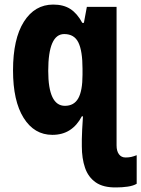

<svg xmlns="http://www.w3.org/2000/svg" viewBox="-20 -580 618 840"><path d="M213 -560Q258 -560 288 -540.5Q318 -521 340 -480H347L360 -550H490V56Q490 81 500.5 95Q511 109 529 109Q544 109 554.5 106.5Q565 104 578 99V224Q563 233 538.5 236.5Q514 240 489 240Q432 241 399 218Q366 195 352 154Q338 113 338 60V29Q338 12 339.5 -13.5Q341 -39 343 -71H338Q317 -31 285 -10.5Q253 10 209 10Q130 10 83.5 -64Q37 -138 37 -272Q37 -410 84.5 -485Q132 -560 213 -560ZM261 -431Q191 -431 191 -270Q191 -117 264 -117Q304 -117 322.5 -150Q341 -183 341 -253V-279Q341 -357 323 -394Q305 -431 261 -431Z"/></svg>

Font: Noto Sans Condensed ExtraBold
Style: Regular
Weight: 800
Width: 3
Designer: Monotype Design Team
Foundry: Monotype Imaging Inc.
Version: Version 2.013; ttfautohint (v1.8.4.7-5d5b)